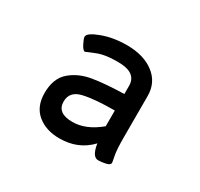

<svg xmlns="http://www.w3.org/2000/svg" viewBox="-72 -795 463 444"><g transform="rotate(30 159.5 -573.5)"><path d="M45 -515Q45 -554 67.5 -573.5Q90 -593 123.5 -598.5Q157 -604 206 -605V-627Q206 -644 194 -653Q182 -662 155 -662Q121 -662 101 -653.5Q81 -645 78 -644Q73 -644 66.5 -656.5Q60 -669 60 -674Q60 -684 89.5 -695Q119 -706 155 -706Q200 -706 227.5 -685Q255 -664 255 -628V-517Q255 -485 258 -470Q261 -455 261 -453Q261 -447 250 -444.5Q239 -442 230 -442Q214 -442 209 -475Q177 -441 127 -441Q91 -441 68 -460Q45 -479 45 -515ZM206 -519V-561Q153 -561 123 -554Q93 -547 93 -520Q93 -489 134 -489Q170 -489 206 -519Z"/></g></svg>

Font: Asap-Regular
Style: Regular
Weight: 400
Designer: Pablo Cosgaya
Foundry: Omnibus-Type
Version: Version 2.000; ttfautohint (v1.8)